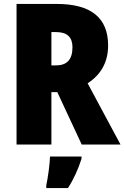

<svg xmlns="http://www.w3.org/2000/svg" viewBox="-20 -734 632 975"><path d="M268 -714H64V0H241V-266H271L395 0H592L425 -311C493 -355 529 -419 529 -503C529 -643 443 -714 268 -714ZM266 -571C322 -571 348 -544 348 -494C348 -430 318 -402 265 -402H241V-571ZM394 72V61H234C233 100 223 171 215 207V221H325C356 173 377 125 394 72Z"/></svg>

Font: Noto Sans Devanagari UI Condensed Black
Style: Regular
Weight: 900
Width: 3
Designer: Jelle Bosma - Monotype Design Team
Foundry: Monotype Imaging Inc.
Version: Version 2.004